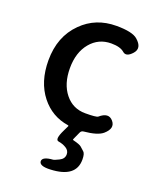

<svg xmlns="http://www.w3.org/2000/svg" viewBox="-150 -653 818 999"><g transform="rotate(20 258.5 -154.0)"><path d="M252 256Q192 259 190 233Q189 207 249 203Q253 203 279 190.5Q305 178 305 153Q305 132 285.5 120Q266 108 242.5 104.5Q219 101 248 42L262 13Q264 9 259 8Q167 -6 109 -79Q48 -156 48 -275Q48 -407 130 -488Q206 -564 320 -564Q409 -564 438 -538Q483 -499 452 -464Q421 -429 398.5 -449Q376 -469 326 -469Q256 -469 211.5 -415.5Q167 -362 167 -275Q167 -188 210 -134.5Q253 -81 322 -81Q383 -81 392 -88Q437 -127 466 -93Q495 -59 450 -20Q422 4 347 11Q334 12 329 24L310 66Q308 71 313 72Q350 81 359.5 90Q369 99 380 108.5Q391 118 391 151Q391 250 252 256Z"/></g></svg>

Font: Resource Han Rounded CN Medium
Style: Regular
Weight: 500
Designer: Cyano Hao (round all glyphs); Ryoko NISHIZUKA 西塚涼子 (kana, bopomofo & ideographs); Paul D. Hunt (Latin, Greek & Cyrillic)
Foundry: Cyano Hao
Version: 0.990